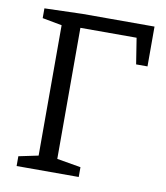

<svg xmlns="http://www.w3.org/2000/svg" viewBox="-80 -764 719 831"><g transform="rotate(10 280.0 -349.0)"><path d="M49 0V-43L135 -61V-634L49 -650V-693L216 -698H532V-523H482L464 -637H217V-61L322 -43V0Z"/></g></svg>

Font: Bitter
Style: Regular
Weight: 400
Designer: Sol Matas, and Bitter project Authors
Foundry: Sol Matas
Version: Version 2.001